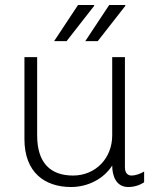

<svg xmlns="http://www.w3.org/2000/svg" viewBox="-20 -740 658 770"><path d="M197 -575H247L358 -717L357 -720H293L197 -575ZM322 -575H372L483 -717L482 -720H418L322 -575ZM430 -76C430 -36 445 10 494 10C518 10 540 3 558 -9V-52C543 -43 523 -36 508 -36C493 -36 481 -45 481 -69V-511H430V-197C430 -105 363 -36 273 -36C183 -36 129 -86 129 -197V-511H78V-182C78 -49 159 10 265 10C332 10 395 -22 430 -76Z"/></svg>

Font: ChivoLight
Style: Regular
Weight: 300
Designer: Hector Gatti
Foundry: Omnibus-Type
Version: Version 1.004;PS 001.004;hotconv 1.0.88;makeotf.lib2.5.64775